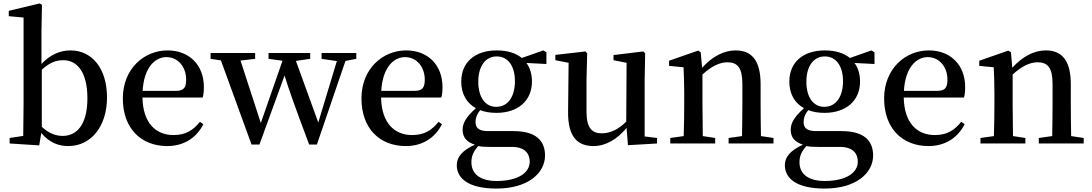

<svg xmlns="http://www.w3.org/2000/svg" viewBox="-20 -834 6350 1116"><path d="M223 -429C275 -476 313 -484 348 -484C430 -484 488 -413 488 -263C488 -102 421 -44 344 -44C304 -44 263 -59 223 -97ZM221 -649 224 -806 210 -814 31 -771V-740L117 -732V-232C117 -180 116 -100 115 -44L36 -32V0L208 11L220 -61C268 -3 323 15 377 15C511 15 602 -102 602 -267C602 -441 511 -541 390 -541C330 -541 272 -517 221 -462Z M809 -306C817 -443 882 -502 947 -502C1015 -502 1062 -445 1062 -371C1062 -329 1051 -306 1005 -306ZM1158 -267C1163 -283 1165 -303 1165 -328C1165 -455 1081 -541 954 -541C818 -541 694 -435 694 -262C694 -86 801 15 952 15C1049 15 1122 -33 1162 -112L1142 -126C1104 -78 1060 -49 989 -49C886 -49 811 -118 808 -267Z M2051 -526H1849V-492L1938 -479L1830 -122L1700 -480L1783 -492V-526H1541V-492L1622 -481L1496 -119L1378 -482L1463 -492V-526H1204V-492L1264 -483L1442 6H1488L1634 -395C1658 -316 1693 -217 1777 6H1822L1988 -480L2051 -492Z M2196 -306C2204 -443 2269 -502 2334 -502C2402 -502 2449 -445 2449 -371C2449 -329 2438 -306 2392 -306ZM2545 -267C2550 -283 2552 -303 2552 -328C2552 -455 2468 -541 2341 -541C2205 -541 2081 -435 2081 -262C2081 -86 2188 15 2339 15C2436 15 2509 -33 2549 -112L2529 -126C2491 -78 2447 -49 2376 -49C2273 -49 2198 -118 2195 -267Z M2864 -213C2799 -213 2760 -271 2760 -359C2760 -448 2801 -506 2867 -506C2934 -506 2973 -449 2973 -362C2973 -273 2933 -213 2864 -213ZM2956 20C3031 20 3059 59 3059 106C3059 169 2993 218 2866 218C2778 218 2720 182 2720 109C2720 72 2733 45 2760 15C2781 19 2801 20 2833 20ZM3156 -530 3138 -541 3013 -497C2978 -526 2928 -541 2867 -541C2741 -541 2661 -472 2661 -360C2661 -288 2692 -235 2746 -205C2690 -155 2669 -119 2669 -80C2669 -34 2694 -8 2740 7C2666 41 2635 79 2635 126C2635 203 2703 262 2866 262C3053 262 3148 169 3148 70C3148 -19 3092 -72 2964 -72H2817C2761 -72 2744 -92 2744 -125C2744 -150 2752 -170 2771 -194C2798 -183 2830 -178 2866 -178C2991 -178 3072 -249 3072 -360C3072 -403 3061 -439 3040 -468L3156 -462Z M3727 -41V-367L3730 -524L3719 -535L3546 -514V-484L3622 -469L3620 -127C3577 -84 3529 -59 3478 -59C3420 -59 3389 -91 3389 -186V-367L3393 -524L3383 -535L3208 -515V-484L3285 -469L3282 -186C3280 -38 3337 15 3430 15C3501 15 3570 -26 3622 -91L3630 10L3799 0V-32Z M4403 -43C4402 -99 4401 -177 4401 -232V-345C4401 -483 4349 -541 4256 -541C4189 -541 4121 -507 4061 -440L4053 -530L4038 -540L3869 -481V-451L3953 -443C3955 -397 3957 -359 3957 -296V-232C3957 -180 3956 -100 3954 -43L3876 -32V0H4137V-32L4065 -43C4064 -99 4063 -179 4063 -232V-401C4118 -451 4165 -472 4208 -472C4267 -472 4295 -440 4295 -346V-232C4295 -177 4294 -99 4293 -43L4215 -32V0H4476V-32Z M4771 -213C4706 -213 4667 -271 4667 -359C4667 -448 4708 -506 4774 -506C4841 -506 4880 -449 4880 -362C4880 -273 4840 -213 4771 -213ZM4863 20C4938 20 4966 59 4966 106C4966 169 4900 218 4773 218C4685 218 4627 182 4627 109C4627 72 4640 45 4667 15C4688 19 4708 20 4740 20ZM5063 -530 5045 -541 4920 -497C4885 -526 4835 -541 4774 -541C4648 -541 4568 -472 4568 -360C4568 -288 4599 -235 4653 -205C4597 -155 4576 -119 4576 -80C4576 -34 4601 -8 4647 7C4573 41 4542 79 4542 126C4542 203 4610 262 4773 262C4960 262 5055 169 5055 70C5055 -19 4999 -72 4871 -72H4724C4668 -72 4651 -92 4651 -125C4651 -150 4659 -170 4678 -194C4705 -183 4737 -178 4773 -178C4898 -178 4979 -249 4979 -360C4979 -403 4968 -439 4947 -468L5063 -462Z M5234 -306C5242 -443 5307 -502 5372 -502C5440 -502 5487 -445 5487 -371C5487 -329 5476 -306 5430 -306ZM5583 -267C5588 -283 5590 -303 5590 -328C5590 -455 5506 -541 5379 -541C5243 -541 5119 -435 5119 -262C5119 -86 5226 15 5377 15C5474 15 5547 -33 5587 -112L5567 -126C5529 -78 5485 -49 5414 -49C5311 -49 5236 -118 5233 -267Z M6206 -43C6205 -99 6204 -177 6204 -232V-345C6204 -483 6152 -541 6059 -541C5992 -541 5924 -507 5864 -440L5856 -530L5841 -540L5672 -481V-451L5756 -443C5758 -397 5760 -359 5760 -296V-232C5760 -180 5759 -100 5757 -43L5679 -32V0H5940V-32L5868 -43C5867 -99 5866 -179 5866 -232V-401C5921 -451 5968 -472 6011 -472C6070 -472 6098 -440 6098 -346V-232C6098 -177 6097 -99 6096 -43L6018 -32V0H6279V-32Z"/></svg>

Font: Source Han Serif CN SemiBold
Style: Regular
Weight: 600
Designer: Ryoko NISHIZUKA 西塚涼子 (kana & ideographs); Frank Grießhammer (Latin, Greek & Cyrillic); Wenlong ZHANG 张文龙 (bopomofo); San
Foundry: Adobe Systems Incorporated
Version: Version 1.000;PS 1;hotconv 16.6.53;makeotf.lib2.5.65590